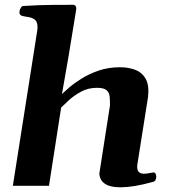

<svg xmlns="http://www.w3.org/2000/svg" viewBox="-20 -776 715 802"><path d="M33.7 0 135.7 -648.9Q136.2 -652.8 136.5 -656Q136.7 -659.2 136.7 -662.6Q136.7 -685.5 125.2 -694.1Q113.8 -702.6 98.1 -704.8Q82.5 -707 70.8 -710Q65.9 -712.4 63.2 -716.3Q60.5 -720.2 61.5 -729.5Q62.5 -735.4 66.7 -742.9Q70.8 -750.5 76.7 -751Q146.5 -755.4 201.7 -755.6Q256.8 -755.9 286.6 -755.9Q290.5 -755.9 294.9 -752Q299.3 -748 298.3 -736.3L266.1 -539.1L238.8 -383.3Q248 -392.1 268.8 -410.2Q289.6 -428.2 320.8 -447.8Q352.1 -467.3 392.3 -481.2Q432.6 -495.1 481.4 -495.1Q515.6 -495.1 544.2 -484.6Q572.8 -474.1 588.1 -447.5Q603.5 -420.9 598.6 -372.6L553.2 -85.4Q551.8 -64.5 560.1 -57.4Q568.4 -50.3 581.1 -50.3Q592.3 -50.3 604.7 -53Q617.2 -55.7 620.6 -55.7Q627.4 -55.7 630.1 -49.8Q632.8 -43.9 632.8 -37.1Q632.8 -31.7 630.1 -25.4Q627.4 -19 620.6 -16.6Q576.2 -4.4 543 1Q509.8 6.3 485.4 6.3Q446.3 6.3 427 -3.4Q407.7 -13.2 401.4 -26.6Q395 -40 395 -51.3L439.5 -336.4Q439.5 -356 438 -372.6Q436.5 -389.2 425.3 -399.2Q414.1 -409.2 384.8 -409.2Q348.6 -409.2 319.1 -393.3Q289.6 -377.4 268.3 -357.9Q247.1 -338.4 235.4 -326.7L184.6 0Z"/></svg>

Font: Gelasio
Style: Italic
Weight: 400
Italic angle: -8.5°
Designer: Eben Sorkin
Foundry: Eben Sorkin
Version: Version 1.008